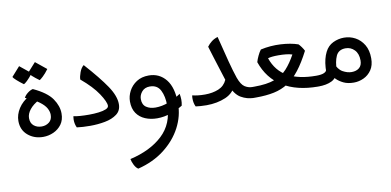

<svg xmlns="http://www.w3.org/2000/svg" viewBox="-75 -706 2575 1264"><g transform="rotate(-10 1212.5 -73.5)"><path d="M179.2 17.1Q119.1 17.1 77.1 -18.6Q35.2 -54.2 35.2 -114.3Q35.2 -156.7 61 -197.3Q86.9 -237.8 136.2 -265.6L194.3 -228Q152.3 -206.1 129.9 -177.7Q107.4 -149.4 107.4 -120.6Q107.4 -86.9 128.7 -69.6Q149.9 -52.2 181.2 -52.2Q209.5 -52.2 230.7 -68.8Q252 -85.4 252 -118.2Q252 -139.6 239.5 -162.4Q227.1 -185.1 195.1 -208.7Q163.1 -232.4 104 -257.3Q111.3 -272.5 128.9 -286.6Q146.5 -300.8 165 -305.2Q255.9 -263.2 289.8 -213.6Q323.7 -164.1 323.7 -114.3Q323.7 -70.8 302.5 -41.7Q281.2 -12.7 248 2.2Q214.8 17.1 179.2 17.1ZM220.2 -355Q193.8 -374 175 -391.1Q156.2 -408.2 153.3 -415L209.5 -477.5L282.2 -418.5Q262.2 -391.1 243.7 -374Q225.1 -356.9 220.2 -355ZM113.3 -346.7Q87.4 -365.7 68.6 -382.6Q49.8 -399.4 46.9 -406.7L102.5 -469.2L175.8 -409.7Q153.3 -379.9 136.2 -364Q119.1 -348.1 113.3 -346.7Z M496.6 -1Q444.8 -1 406.7 -6.3Q395 -30.3 395 -59.6Q395 -70.3 397 -82.5Q433.6 -74.7 501.5 -74.7Q535.2 -74.7 565.4 -78.4Q595.7 -82 614.5 -90.1Q633.3 -98.1 633.3 -111.3Q633.3 -137.2 596.2 -193.4Q559.1 -249.5 483.9 -312.5Q483.9 -331.5 494.4 -360.1Q504.9 -388.7 522.5 -402.3Q614.3 -299.8 660.2 -231.7Q706.1 -163.6 706.1 -109.4Q706.1 -65.9 674.6 -42.5Q643.1 -19 595 -10Q546.9 -1 496.6 -1Z M758.3 331.5Q743.7 322.8 732.4 300.8Q721.2 278.8 718.3 260.3Q855 229 936.3 153.1Q1017.6 77.1 1017.6 -45.4Q1017.6 -106 996.8 -147Q976.1 -188 926.3 -188Q892.1 -188 873 -165.5Q854 -143.1 854 -116.2Q854 -78.6 878.7 -61.8Q903.3 -44.9 940.4 -44.9Q982.9 -44.9 1027.1 -61.5Q1071.3 -78.1 1111.8 -106.4Q1115.7 -85.9 1116 -66.9Q1116.2 -47.9 1111.8 -27.3Q1077.1 -5.4 1031.7 10.7Q986.3 26.9 939 26.9Q895.5 26.9 859.4 11.7Q823.2 -3.4 802 -34.4Q780.8 -65.4 780.8 -112.8Q780.8 -148.9 798.6 -182.9Q816.4 -216.8 850.1 -238.8Q883.8 -260.7 931.6 -260.7Q1002.9 -260.7 1046.6 -206.3Q1090.3 -151.9 1090.3 -43.5Q1090.3 37.6 1050.5 113.8Q1010.7 189.9 936.3 247.8Q861.8 305.7 758.3 331.5Z M1589.4 4.9Q1543.5 4.9 1503.2 -18.6Q1462.9 -42 1438.5 -107.4L1480 -109.4Q1459 -50.3 1401.9 -25.9Q1344.7 -1.5 1273.9 -1.5Q1252.4 -1.5 1234.9 -2.9Q1217.3 -4.4 1201.2 -6.3Q1189.5 -30.3 1189.5 -60.5Q1189.5 -64.9 1189.9 -71.3Q1190.4 -77.6 1191.4 -82Q1209 -77.6 1230 -75.2Q1251 -72.8 1275.9 -72.8Q1326.7 -72.8 1366.5 -89.1Q1406.2 -105.5 1423.8 -145Q1413.6 -176.8 1406 -201.2Q1398.4 -225.6 1390.6 -250Q1382.8 -274.4 1373.3 -304.9Q1363.8 -335.4 1350.6 -378.9Q1363.3 -396.5 1381.1 -410.4Q1398.9 -424.3 1422.9 -431.6Q1447.8 -330.6 1466.1 -261Q1484.4 -191.4 1500 -146Q1517.6 -97.2 1541 -82.3Q1564.5 -67.4 1589.4 -67.4H1599.1V4.9Z M1579.6 4.9V-67.4H1604Q1689 -67.4 1740.5 -86.4Q1792 -105.5 1825.2 -142.1Q1858.4 -178.7 1887.7 -232.4Q1869.6 -238.3 1846.4 -240.7Q1823.2 -243.2 1795.4 -243.2Q1748.5 -243.2 1725.6 -235.8Q1755.9 -147.9 1829.3 -107.7Q1902.8 -67.4 2018.1 -67.4H2027.8V4.9H2018.1Q1876.5 4.9 1783.2 -52.7Q1689.9 -110.4 1651.4 -222.7Q1656.7 -241.7 1667 -263.4Q1677.2 -285.2 1689 -300.8Q1754.4 -315.4 1822.3 -311.8Q1890.1 -308.1 1939 -291Q1947.3 -283.2 1957.8 -268.6Q1968.3 -253.9 1973.6 -242.2Q1935.5 -168 1897.9 -119.9Q1860.4 -71.8 1818.1 -44.4Q1775.9 -17.1 1723.9 -6.1Q1671.9 4.9 1604 4.9Z M2254.9 20Q2214.8 20 2186.8 6.6Q2158.7 -6.8 2140.4 -25.1Q2122.1 -43.5 2111.8 -58.1L2146 -131.8Q2163.1 -84.5 2193.6 -67.6Q2224.1 -50.8 2252.4 -50.8Q2284.2 -50.8 2303.5 -67.1Q2322.8 -83.5 2322.8 -116.2Q2322.8 -161.6 2298.3 -186.8Q2273.9 -211.9 2239.3 -211.9Q2191.9 -211.9 2174.8 -173.8Q2157.7 -135.7 2157.7 -80.6Q2146.5 -30.8 2110.4 -12.7Q2074.2 5.4 2019 4.9Q2017.1 4.9 2013.9 4.9Q2010.7 4.9 2008.3 4.9V-67.4Q2010.7 -67.4 2012.9 -67.4Q2015.1 -67.4 2018.1 -67.4Q2053.7 -67.4 2070.8 -75.4Q2087.9 -83.5 2087.9 -93.8Q2087.9 -97.7 2087.9 -101.6Q2087.9 -105.5 2088.4 -111.3Q2092.3 -168.9 2113.3 -210.9Q2132.3 -249 2167.5 -265.9Q2202.6 -282.7 2240.7 -282.7Q2280.8 -282.7 2315.7 -263.9Q2350.6 -245.1 2372.6 -208.5Q2394.5 -171.9 2394.5 -117.7Q2394.5 -70.8 2373.8 -40.3Q2353 -9.8 2321 5.1Q2289.1 20 2254.9 20Z"/></g></svg>

Font: Harmattan Medium
Style: Regular
Weight: 500
Designer: George W. Nuss III and SIL International
Foundry: SIL International
Version: Version 4.000